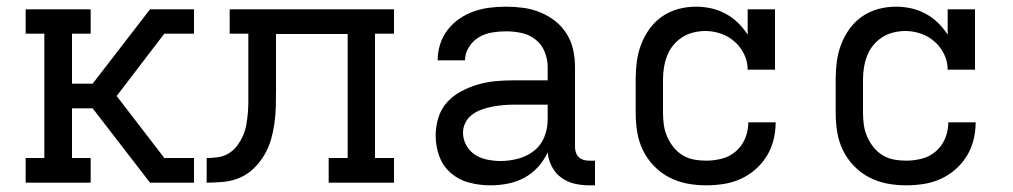

<svg xmlns="http://www.w3.org/2000/svg" viewBox="-20 -548 3040 576"><path d="M57 0V-74H113V-447H57V-520H252V-447H196V-297H258L430 -520H562V-447H473L330 -260L473 -74H562V0H430L258 -223H196V-74H252V0Z M600 0V-74Q617 -74 634.5 -76.5Q652 -79 666.5 -88Q681 -97 691.5 -111Q702 -125 709 -141Q716 -157 719 -174Q722 -191 723.5 -208.5Q725 -226 725 -243Q725 -260 725 -278V-447H669V-520H1162V-447H1105V-74H1162V0H966V-74H1023V-446H808V-281Q808 -256 807.5 -230.5Q807 -205 803.5 -179.5Q800 -154 793 -129.5Q786 -105 773 -83Q760 -61 741.5 -43Q723 -25 700 -15Q677 -5 651 -2.5Q625 0 600 0Z M1451 8H1450Q1419 8 1388 0Q1357 -8 1333 -28.5Q1309 -49 1298 -79Q1287 -109 1287 -141Q1287 -168 1295 -194.5Q1303 -221 1321 -241Q1339 -261 1363.5 -274Q1388 -287 1414 -294.5Q1440 -302 1466.5 -304.5Q1493 -307 1521 -307H1623V-347Q1623 -370 1614 -392.5Q1605 -415 1586.5 -429.5Q1568 -444 1545 -449Q1522 -454 1498 -454Q1477 -454 1456 -450.5Q1435 -447 1417 -436.5Q1399 -426 1387 -407Q1375 -388 1375 -367H1293Q1293 -392 1300.5 -415.5Q1308 -439 1323 -458.5Q1338 -478 1358.5 -492Q1379 -506 1402 -514Q1425 -522 1449.5 -525Q1474 -528 1498 -528Q1524 -528 1550 -524.5Q1576 -521 1600.5 -511Q1625 -501 1645.5 -485Q1666 -469 1680 -446.5Q1694 -424 1699.5 -398.5Q1705 -373 1705 -347V-108Q1705 -99 1707.5 -91Q1710 -83 1716 -77Q1722 -71 1730.5 -68.5Q1739 -66 1747 -66H1765V8H1747Q1725 8 1703.5 3Q1682 -2 1664 -15Q1646 -28 1635.5 -48.5Q1625 -69 1623 -91Q1612 -67 1594 -47Q1576 -27 1552.5 -14.5Q1529 -2 1503 3Q1477 8 1451 8ZM1482 -65Q1508 -65 1534.5 -72Q1561 -79 1582 -95.5Q1603 -112 1613 -137Q1623 -162 1623 -189V-234H1521Q1504 -234 1488 -232.5Q1472 -231 1456.5 -228Q1441 -225 1425.5 -219.5Q1410 -214 1397 -204.5Q1384 -195 1376.5 -180.5Q1369 -166 1369 -150Q1369 -130 1379 -112Q1389 -94 1405.5 -83.5Q1422 -73 1442 -69Q1462 -65 1482 -65Z M2098 8Q2069 8 2040.5 2.5Q2012 -3 1986.5 -16.5Q1961 -30 1941 -51Q1921 -72 1908.5 -98Q1896 -124 1891.5 -152.5Q1887 -181 1887 -210V-310Q1887 -337 1890.5 -363.5Q1894 -390 1903.5 -415Q1913 -440 1929 -462Q1945 -484 1967 -499Q1989 -514 2015 -521Q2041 -528 2068 -528Q2091 -528 2113.5 -523Q2136 -518 2156.5 -507Q2177 -496 2193.5 -480Q2210 -464 2223 -444V-520H2305V-339H2223Q2223 -363 2212.5 -385Q2202 -407 2184 -423Q2166 -439 2143 -447Q2120 -455 2096 -455Q2078 -455 2060 -450.5Q2042 -446 2027 -436.5Q2012 -427 2000 -412.5Q1988 -398 1981.5 -381Q1975 -364 1972 -346Q1969 -328 1969 -310V-210Q1969 -192 1971.5 -173.5Q1974 -155 1981.5 -138Q1989 -121 2000.5 -106.5Q2012 -92 2027.5 -82.5Q2043 -73 2061 -69.5Q2079 -66 2098 -66Q2122 -66 2145.5 -72Q2169 -78 2187.5 -94Q2206 -110 2215.5 -133Q2225 -156 2225 -181H2307Q2307 -154 2300.5 -128Q2294 -102 2280 -79.5Q2266 -57 2246 -39.5Q2226 -22 2201.5 -11Q2177 0 2150.5 4Q2124 8 2098 8Z M2698 8Q2669 8 2640.5 2.5Q2612 -3 2586.5 -16.5Q2561 -30 2541 -51Q2521 -72 2508.5 -98Q2496 -124 2491.5 -152.5Q2487 -181 2487 -210V-310Q2487 -337 2490.5 -363.5Q2494 -390 2503.5 -415Q2513 -440 2529 -462Q2545 -484 2567 -499Q2589 -514 2615 -521Q2641 -528 2668 -528Q2691 -528 2713.5 -523Q2736 -518 2756.5 -507Q2777 -496 2793.5 -480Q2810 -464 2823 -444V-520H2905V-339H2823Q2823 -363 2812.5 -385Q2802 -407 2784 -423Q2766 -439 2743 -447Q2720 -455 2696 -455Q2678 -455 2660 -450.5Q2642 -446 2627 -436.5Q2612 -427 2600 -412.5Q2588 -398 2581.5 -381Q2575 -364 2572 -346Q2569 -328 2569 -310V-210Q2569 -192 2571.5 -173.5Q2574 -155 2581.5 -138Q2589 -121 2600.5 -106.5Q2612 -92 2627.5 -82.5Q2643 -73 2661 -69.5Q2679 -66 2698 -66Q2722 -66 2745.5 -72Q2769 -78 2787.5 -94Q2806 -110 2815.5 -133Q2825 -156 2825 -181H2907Q2907 -154 2900.5 -128Q2894 -102 2880 -79.5Q2866 -57 2846 -39.5Q2826 -22 2801.5 -11Q2777 0 2750.5 4Q2724 8 2698 8Z"/></svg>

Font: Iosevka Plex Etoile
Style: Regular
Weight: 400
Designer: Belleve Invis
Foundry: Belleve Invis
Version: Version 25.1.1; ttfautohint (v1.8.4)